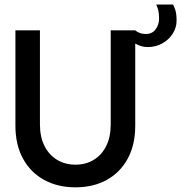

<svg xmlns="http://www.w3.org/2000/svg" viewBox="-20 -790 776 822"><path d="M454 -660H559V-251.5Q559 -170 526.8 -110.8Q494.5 -51.5 437 -19.8Q379.5 12 303 12Q227 12 169 -19.8Q111 -51.5 78.5 -110.8Q46 -170 46 -251.5V-660H151V-257Q151 -203 170.8 -164.5Q190.5 -126 224.8 -105.5Q259 -85 303 -85Q347 -85 381 -105.5Q415 -126 434.5 -164.5Q454 -203 454 -257ZM612.5 -588.5Q596.5 -588.5 583.5 -592.8Q570.5 -597 559 -603.5V-660Q566.5 -653.5 578 -649Q589.5 -644.5 604.5 -644.5Q632 -644.5 646.5 -664.8Q661 -685 661 -709.5Q661 -731.5 658 -744Q655 -756.5 649 -770.5H721Q725 -763.5 730.5 -747.2Q736 -731 736 -702Q736 -671 719 -645Q702 -619 674 -603.8Q646 -588.5 612.5 -588.5Z"/></svg>

Font: League Spartan Medium
Style: Regular
Weight: 500
Foundry: The League of Moveable Type
Version: Version 2.002